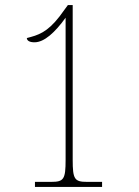

<svg xmlns="http://www.w3.org/2000/svg" viewBox="-20 -738 550 758"><path d="M118 0H383V-20H323C274 -20 267 -31 267 -107V-718H248L215 -673C166 -610 131 -599 86 -588C86 -578 96 -571 116 -571C155 -571 197 -610 239 -668V-107C239 -31 232 -20 183 -20H118Z"/></svg>

Font: Noto Serif Tamil SemiCondensed Thin
Style: Regular
Weight: 100
Width: 4
Designer: Indian Type Foundry, Tom Grace, and the Monotype Design Team
Foundry: Monotype Imaging Inc.
Version: Version 2.004